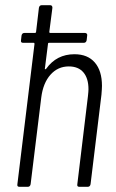

<svg xmlns="http://www.w3.org/2000/svg" viewBox="-20 -720 446 740"><path d="M373 -389Q373 -379 371 -355L329 -10Q327 0 318 0H286Q276 0 278 -10L319 -350Q321 -368 321 -376Q321 -418 301.5 -441Q282 -464 245 -464Q203 -464 174.5 -432Q146 -400 139 -344L98 -10Q96 0 87 0H55Q45 0 47 -10L113 -551Q113 -555 110 -555H69Q59 -555 61 -565L63 -583Q65 -593 74 -593H115Q116 -593 117.5 -594Q119 -595 119 -597L130 -690Q132 -700 141 -700H173Q182 -700 182 -690L170 -597Q170 -593 174 -593H308Q312 -593 314.5 -590Q317 -587 316 -583L314 -565Q312 -555 303 -555H169Q165 -555 165 -551L153 -456Q152 -453 154 -453Q156 -453 158 -455Q198 -511 267 -511Q318 -511 345.5 -479Q373 -447 373 -389Z"/></svg>

Font: Barlow Condensed Light
Style: Italic
Weight: 300
Width: 3
Italic angle: -7°
Designer: Jeremy Tribby
Foundry: Tribby Type
Version: Version 1.408